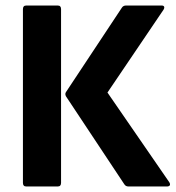

<svg xmlns="http://www.w3.org/2000/svg" viewBox="-20 -675 636 695"><path d="M445 0Q435 0 430 -8L219 -326Q214 -335 219 -342L421 -647Q426 -655 436 -655H565Q572 -655 574 -651Q576 -647 572 -640L369 -340L593 -15Q597 -8 594.5 -4Q592 0 584 0ZM75 0Q63 0 63 -13V-642Q63 -655 75 -655H189Q201 -655 201 -642V-13Q201 0 189 0Z"/></svg>

Font: Sofia Sans Semi Condensed ExtraBold
Style: Regular
Weight: 800
Designer: Botio Nikoltchev, Ani Petrova
Foundry: lettersoup
Version: Version 4.100